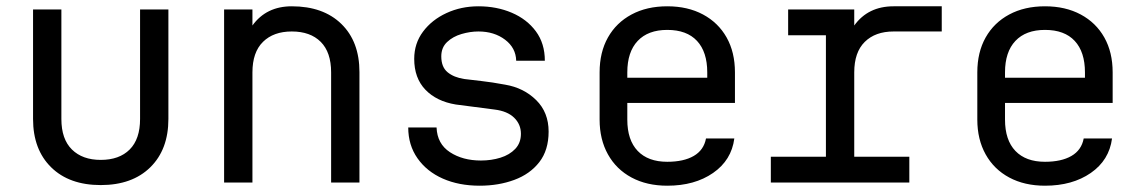

<svg xmlns="http://www.w3.org/2000/svg" viewBox="-20 -580 3640 610"><path d="M300 8Q200 8 142.5 -48.5Q85 -105 85 -202V-550H175V-202Q175 -138 208.5 -105Q242 -72 300 -72Q359 -72 392 -105Q425 -138 425 -202V-550H515V-202Q515 -105 457.5 -48.5Q400 8 300 8Z M692 0V-550H782V-499Q826 -560 907 -560Q1007 -560 1064.5 -504Q1122 -448 1122 -351V0H1032V-350Q1032 -414 999 -447Q966 -480 907 -480Q849 -480 815.5 -447Q782 -414 782 -350V0Z M1504 10Q1438 10 1387 -12.5Q1336 -35 1306.5 -77Q1277 -119 1277 -175H1367Q1369 -123 1409.5 -96.5Q1450 -70 1508 -70Q1541 -70 1570 -79Q1599 -88 1617 -107Q1635 -126 1635 -155Q1635 -185 1613.5 -206Q1592 -227 1551 -232Q1520 -236 1489.5 -240Q1459 -244 1428 -248Q1367 -258 1331.5 -295Q1296 -332 1296 -393Q1296 -442 1324 -479.5Q1352 -517 1398.5 -538.5Q1445 -560 1500 -560Q1558 -560 1606 -539.5Q1654 -519 1682.5 -480.5Q1711 -442 1711 -387H1620Q1619 -428 1584.5 -454Q1550 -480 1500 -480Q1474 -480 1446.5 -472Q1419 -464 1400.5 -446.5Q1382 -429 1382 -401Q1382 -367 1402 -350.5Q1422 -334 1455 -329Q1478 -326 1510 -322.5Q1542 -319 1585 -311Q1644 -301 1683.5 -262Q1723 -223 1723 -162Q1723 -103 1693.5 -65Q1664 -27 1614 -8.5Q1564 10 1504 10Z M2100 10Q2035 10 1986.5 -16Q1938 -42 1911.5 -89.5Q1885 -137 1885 -200V-350Q1885 -414 1911.5 -461Q1938 -508 1986.5 -534Q2035 -560 2100 -560Q2165 -560 2213.5 -534Q2262 -508 2288.5 -461Q2315 -414 2315 -350V-253H1973V-200Q1973 -135 2006 -100.5Q2039 -66 2100 -66Q2152 -66 2184 -84.5Q2216 -103 2223 -140H2313Q2304 -71 2245.5 -30.5Q2187 10 2100 10ZM1973 -333H2227V-350Q2227 -415 2194.5 -450Q2162 -485 2100 -485Q2039 -485 2006 -450Q1973 -415 1973 -350Z M2429 0V-82H2604V-468H2484V-550H2694V-499Q2738 -560 2819 -560H2972V-480H2819Q2761 -480 2727.5 -447Q2694 -414 2694 -350V-82H2869V0Z M3300 10Q3235 10 3186.5 -16Q3138 -42 3111.5 -89.5Q3085 -137 3085 -200V-350Q3085 -414 3111.5 -461Q3138 -508 3186.5 -534Q3235 -560 3300 -560Q3365 -560 3413.5 -534Q3462 -508 3488.5 -461Q3515 -414 3515 -350V-253H3173V-200Q3173 -135 3206 -100.5Q3239 -66 3300 -66Q3352 -66 3384 -84.5Q3416 -103 3423 -140H3513Q3504 -71 3445.5 -30.5Q3387 10 3300 10ZM3173 -333H3427V-350Q3427 -415 3394.5 -450Q3362 -485 3300 -485Q3239 -485 3206 -450Q3173 -415 3173 -350Z"/></svg>

Font: Tiny
Style: Regular
Weight: 400
Designer: Philipp Nurullin, Konstantin Bulenkov
Foundry: JetBrains
Version: Version 2.251; ttfautohint (v1.8.4.7-5d5b)